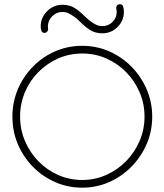

<svg xmlns="http://www.w3.org/2000/svg" viewBox="-20 -888 783 914"><path d="M533.2 -851.1Q533.2 -857.9 538.1 -863Q543 -868.2 550.3 -868.2Q563 -868.2 566.4 -856.2Q569.8 -844.2 569.8 -831.5Q569.8 -789.6 539.6 -759.5Q509.3 -729.5 467.8 -729.5Q433.6 -729.5 409.7 -744.6Q385.7 -759.8 366.2 -779.8Q346.7 -799.8 325.7 -813.5Q314.9 -820.8 303.5 -825.9Q292 -831.1 277.3 -831.1Q249 -831.1 228.5 -810.8Q208 -790.5 208 -761.7Q208 -758.3 208.5 -755.1Q209 -752 209 -748.5Q209 -741.7 203.9 -736.6Q198.7 -731.4 191.9 -731.4Q180.7 -731.4 177.2 -741Q173.8 -750.5 173.8 -762.2Q173.8 -804.2 204.3 -834.7Q234.9 -865.2 276.9 -865.2Q311.5 -865.2 335.4 -849.9Q359.4 -834.5 379.2 -814.5Q398.9 -794.4 419.9 -780.3Q431.2 -772.9 442.1 -768.3Q453.1 -763.7 467.3 -763.7Q495.6 -763.7 515.6 -783.4Q535.6 -803.2 535.6 -832Q535.6 -836.9 534.4 -841.6Q533.2 -846.2 533.2 -851.1ZM39.1 -332.5Q39.1 -401.9 64.9 -462.9Q90.8 -523.9 136.5 -570.6Q182.1 -617.2 242.4 -643.6Q302.7 -669.9 371.6 -669.9Q440.4 -669.9 501 -643.1Q561.5 -616.2 607.2 -569.3Q652.8 -522.5 678.7 -461.7Q704.6 -400.9 704.6 -332.5Q704.6 -264.2 678.5 -203.1Q652.3 -142.1 606.4 -95.2Q560.5 -48.3 500.2 -21.5Q439.9 5.4 371.1 5.4Q302.7 5.4 242.7 -21Q182.6 -47.4 136.7 -94Q90.8 -140.6 64.9 -201.9Q39.1 -263.2 39.1 -332.5ZM371.6 -633.3Q310.1 -633.3 256.6 -609.6Q203.1 -585.9 162.4 -544.7Q121.6 -503.4 98.6 -449Q75.7 -394.5 75.7 -333Q75.7 -271 98.9 -216.6Q122.1 -162.1 162.8 -120.4Q203.6 -78.6 257.1 -54.9Q310.5 -31.2 371.1 -31.2Q432.1 -31.2 485.8 -55.2Q539.6 -79.1 580.6 -121.1Q621.6 -163.1 644.8 -217.5Q668 -272 668 -332.5Q668 -393.6 645 -447.8Q622.1 -502 581.3 -543.7Q540.5 -585.4 486.8 -609.4Q433.1 -633.3 371.6 -633.3Z"/></svg>

Font: Manjari Thin
Style: Regular
Weight: 100
Designer: Santhosh Thottingal <santhosh.thottingal@gmail.com>
Version: Version 2.000